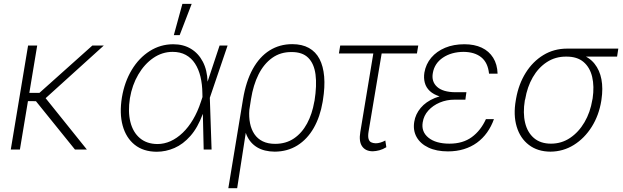

<svg xmlns="http://www.w3.org/2000/svg" viewBox="-20 -785 3270 1008"><path d="M175.3 -545.9 84.5 0H36.6L127.4 -545.9ZM524.9 -545.9 201.7 -253.4 106.9 -254.4 107.9 -297.4H187L464.8 -545.9ZM373.5 0 164.6 -258.8 207 -285.2 436 0Z M802.2 11.7Q732.4 11.2 687 -25.1Q641.6 -61.5 624 -125.5Q606.4 -189.5 620.1 -273.9Q633.8 -355 671.6 -418Q709.5 -481 765.9 -516.8Q822.3 -552.7 889.6 -552.7Q942.9 -552.7 982.4 -528.8Q1022 -504.9 1044.9 -460.9Q1067.9 -417 1069.8 -356L1085 -356.9L1081.5 -273.4L1090.8 0H1049.3L1042.5 -295.4Q1042 -342.3 1032.5 -382.1Q1022.9 -421.9 1003.9 -451.2Q984.9 -480.5 955.6 -496.6Q926.3 -512.7 886.2 -512.7Q831.5 -512.7 784.9 -480.7Q738.3 -448.7 706.1 -393.8Q673.8 -338.9 662.1 -269.5Q650.9 -198.7 664.6 -144.5Q678.2 -90.3 714.4 -59.8Q750.5 -29.3 806.2 -28.8Q841.8 -28.8 875.5 -43.9Q909.2 -59.1 939.2 -87.9Q969.2 -116.7 993.4 -157.5Q1017.6 -198.2 1034.7 -250.5L1132.8 -545.9H1174.8L1081.5 -271.5L1057.6 -187L1044.4 -186Q1018.1 -114.7 979.7 -71.3Q941.4 -27.8 896 -8.1Q850.6 11.7 802.2 11.7ZM892.6 -600.6 937.5 -764.6H986.3L923.3 -600.6Z M1178.7 203.1 1255.9 -264.6Q1271.5 -358.4 1307.1 -422.9Q1342.8 -487.3 1395.5 -520.3Q1448.2 -553.2 1514.2 -553.2Q1565.9 -553.2 1601.8 -533.2Q1637.7 -513.2 1657.5 -475.3Q1677.2 -437.5 1681.9 -382.8Q1686.5 -328.1 1675.3 -259.3L1673.8 -250Q1660.6 -171.9 1627 -113Q1593.3 -54.2 1541.5 -21.7Q1489.7 10.7 1422.4 11.2Q1367.2 10.7 1330.1 -11.5Q1293 -33.7 1274.7 -75.7Q1256.3 -117.7 1256.8 -178.2L1289.1 -209.5Q1286.1 -170.9 1292.7 -137.9Q1299.3 -105 1315.7 -80.8Q1332 -56.6 1359.1 -43.2Q1386.2 -29.8 1424.3 -29.8Q1481.4 -29.8 1523.4 -58.3Q1565.4 -86.9 1592.3 -137Q1619.1 -187 1629.9 -250.5L1631.3 -256.3Q1644 -336.9 1636.5 -394Q1628.9 -451.2 1598.1 -481.7Q1567.4 -512.2 1510.3 -511.7Q1452.6 -512.2 1408.9 -481Q1365.2 -449.7 1337.4 -394.3Q1309.6 -338.9 1297.9 -265.1L1225.1 203.1Z M2175.8 -545.9 2168.9 -504.4H1759.3L1766.1 -545.9ZM1946.8 -545.9H1990.7L1915 -94.2Q1911.1 -69.8 1914.8 -56.4Q1918.5 -43 1928.2 -38.1Q1938 -33.2 1952.1 -32.7Q1964.8 -32.7 1978.3 -36.9Q1991.7 -41 2002.9 -47.4L2008.3 -12.2Q1990.2 -1 1971.9 3.9Q1953.6 8.8 1936.5 9.3Q1898.9 8.8 1881.1 -16.8Q1863.3 -42.5 1871.6 -91.8Z M2377 -290H2426.8L2423.3 -261.7H2365.2Q2324.7 -261.7 2288.8 -246.6Q2252.9 -231.4 2228.8 -204.8Q2204.6 -178.2 2199.2 -142.6Q2190.9 -93.3 2229.5 -62Q2268.1 -30.8 2339.8 -30.8Q2410.2 -30.8 2457 -65.2Q2503.9 -99.6 2531.2 -159.7H2573.2Q2559.6 -121.1 2537.1 -89.6Q2514.6 -58.1 2484.1 -35.9Q2453.6 -13.7 2415.3 -2Q2377 9.8 2331.5 9.8Q2271.5 9.8 2229.2 -10.3Q2187 -30.3 2167.2 -65.4Q2147.5 -100.6 2154.8 -145.5Q2161.1 -185.5 2188.5 -218.3Q2215.8 -251 2262.9 -270.5Q2310.1 -290 2377 -290ZM2423.8 -267.6H2373.5Q2324.7 -267.6 2290.5 -278.1Q2256.3 -288.6 2236.6 -307.1Q2216.8 -325.7 2210.2 -350.6Q2203.6 -375.5 2208 -403.8Q2215.8 -448.7 2244.1 -482.2Q2272.5 -515.6 2316.9 -534.2Q2361.3 -552.7 2418 -552.7Q2470.7 -552.7 2509 -534.7Q2547.4 -516.6 2569.1 -481.9Q2590.8 -447.3 2592.3 -398.4H2547.4Q2541.5 -456.1 2506.8 -484.1Q2472.2 -512.2 2413.6 -512.7Q2349.6 -512.2 2305.4 -482.4Q2261.2 -452.6 2252.4 -401.9Q2244.1 -356.9 2274.7 -329.1Q2305.2 -301.3 2371.1 -300.8H2428.7Z M2688 -258.8 2689.5 -267.6Q2703.1 -343.8 2740 -402.8Q2776.9 -461.9 2832.5 -495.8Q2888.2 -529.8 2957.5 -529.8Q2969.7 -527.3 2979.5 -522.5Q2989.3 -517.6 3000.5 -511.5Q3011.7 -505.4 3028.8 -499.5Q3074.2 -484.4 3101.3 -450.4Q3128.4 -416.5 3137.5 -368.7Q3146.5 -320.8 3137.7 -262.2L3136.7 -255.4Q3124.5 -179.7 3086.7 -119.4Q3048.8 -59.1 2992.9 -24.2Q2937 10.7 2869.6 11.2Q2802.2 10.7 2756.6 -24.2Q2710.9 -59.1 2692.6 -120.1Q2674.3 -181.2 2688 -258.8ZM2737.3 -264.2 2735.4 -258.3Q2724.6 -191.9 2736.8 -140.6Q2749 -89.4 2783.4 -60.1Q2817.9 -30.8 2872.6 -30.8Q2928.2 -30.8 2973.1 -61Q3018.1 -91.3 3048.6 -143.3Q3079.1 -195.3 3089.8 -261.2L3091.3 -268.1Q3100.6 -331.5 3088.9 -381.3Q3077.1 -431.2 3043.5 -459.7Q3009.8 -488.3 2952.6 -487.8Q2896 -488.3 2851.1 -459Q2806.2 -429.7 2777.1 -379.2Q2748 -328.6 2737.3 -264.2ZM3226.1 -529.8 3219.7 -487.8H2950.7L2957.5 -529.8Z"/></svg>

Font: Inter Tight ExtraLight
Style: Italic
Weight: 250
Italic angle: -9.39999°
Designer: Rasmus Andersson
Foundry: rsms
Version: Version 3.004